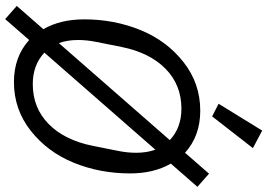

<svg xmlns="http://www.w3.org/2000/svg" viewBox="-166 -824 1036 744"><g transform="rotate(90 352.0 -452.0)"><path d="M554 -914 431 -756 382 -781 486 -950ZM298 12Q200 12 135 -47L54 46L3 1L93 -102Q55 -168 55 -260Q55 -377 96.5 -478.5Q138 -580 220.5 -645Q303 -710 409 -710Q507 -710 572 -651L653 -744L704 -699L614 -596Q652 -530 652 -438Q652 -321 610.5 -219.5Q569 -118 486.5 -53Q404 12 298 12ZM142 -305Q135 -270 135 -236Q135 -195 147 -162L523 -592Q475 -637 401 -637Q309 -637 246.5 -575.5Q184 -514 162 -405ZM306 -61Q398 -61 460.5 -122.5Q523 -184 545 -293L565 -393Q572 -428 572 -462Q572 -503 560 -536L184 -106Q232 -61 306 -61Z"/></g></svg>

Font: Aneliza
Style: Italic
Weight: 400
Italic angle: -11.31°
Designer: Mike Abbink, Paul van der Laan, Pieter van Rosmalen
Foundry: Bold Monday
Version: Version 3.0